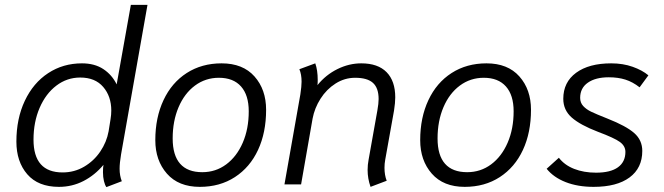

<svg xmlns="http://www.w3.org/2000/svg" viewBox="-20 -754 2716 785"><path d="M401 -50Q401 -69 403 -80Q368 -38 321.5 -14Q275 10 221 10Q136 10 91.5 -41.5Q47 -93 47 -175Q47 -269 81.5 -342Q116 -415 177 -455Q238 -495 315 -495Q367 -495 402.5 -471.5Q438 -448 457 -409L515 -734H583L475 -123Q469 -87 469 -64Q469 -36 478 -13L415 11Q409 3 405 -13.5Q401 -30 401 -50ZM424 -217 432 -267Q435 -285 435 -302Q435 -360 402 -398.5Q369 -437 308 -437Q254 -437 210.5 -404Q167 -371 142 -313Q117 -255 117 -183Q117 -49 236 -49Q284 -49 324 -72.5Q364 -96 390 -134.5Q416 -173 424 -217Z M615 -181Q615 -273 648.5 -344.5Q682 -416 743.5 -455.5Q805 -495 886 -495Q973 -495 1020.5 -441.5Q1068 -388 1068 -305Q1068 -212 1035 -141Q1002 -70 940.5 -30Q879 10 797 10Q710 10 662.5 -44Q615 -98 615 -181ZM997 -299Q997 -365 965.5 -400.5Q934 -436 875 -436Q820 -436 777 -404Q734 -372 710 -315.5Q686 -259 686 -188Q686 -119 716.5 -84.5Q747 -50 807 -50Q862 -50 905 -82Q948 -114 972.5 -170.5Q997 -227 997 -299Z M1483 -59Q1483 -80 1487 -101L1523 -303Q1528 -331 1528 -349Q1528 -394 1505 -415Q1482 -436 1432 -436Q1389 -436 1352 -412.5Q1315 -389 1290.5 -350.5Q1266 -312 1258 -269L1211 0H1143L1208 -368Q1213 -401 1213 -420Q1213 -450 1204 -471L1269 -495Q1279 -467 1279 -427Q1279 -413 1278 -406Q1312 -448 1359.5 -471.5Q1407 -495 1457 -495Q1525 -495 1560.5 -459Q1596 -423 1596 -356Q1596 -334 1591 -302L1555 -101Q1552 -85 1552 -68Q1552 -38 1561 -15L1495 10Q1483 -24 1483 -59Z M1698 -181Q1698 -273 1731.5 -344.5Q1765 -416 1826.5 -455.5Q1888 -495 1969 -495Q2056 -495 2103.5 -441.5Q2151 -388 2151 -305Q2151 -212 2118 -141Q2085 -70 2023.5 -30Q1962 10 1880 10Q1793 10 1745.5 -44Q1698 -98 1698 -181ZM2080 -299Q2080 -365 2048.5 -400.5Q2017 -436 1958 -436Q1903 -436 1860 -404Q1817 -372 1793 -315.5Q1769 -259 1769 -188Q1769 -119 1799.5 -84.5Q1830 -50 1890 -50Q1945 -50 1988 -82Q2031 -114 2055.5 -170.5Q2080 -227 2080 -299Z M2215 -64 2265 -109Q2288 -79 2327.5 -63.5Q2367 -48 2417 -48Q2476 -48 2506.5 -70Q2537 -92 2537 -133Q2537 -157 2514.5 -173.5Q2492 -190 2425 -215Q2352 -243 2317.5 -273.5Q2283 -304 2283 -350Q2283 -418 2335.5 -456.5Q2388 -495 2479 -495Q2527 -495 2566.5 -481Q2606 -467 2631 -446L2595 -397Q2567 -419 2537 -428.5Q2507 -438 2469 -438Q2415 -438 2383.5 -416Q2352 -394 2352 -354Q2352 -334 2364.5 -320.5Q2377 -307 2396.5 -297.5Q2416 -288 2464 -269Q2540 -239 2573 -210Q2606 -181 2606 -137Q2606 -67 2554 -28.5Q2502 10 2407 10Q2342 10 2292.5 -9.5Q2243 -29 2215 -64Z"/></svg>

Font: Niramit Light
Style: Italic
Weight: 300
Italic angle: -10°
Designer: Katatrad Aksorn Co.,Ltd.
Foundry: Cadson Demak Co.,Ltd.
Version: Version 1.000; ttfautohint (v1.6)